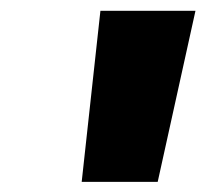

<svg xmlns="http://www.w3.org/2000/svg" viewBox="-20 -748 412 365"><path d="M135.3 -402.3 170.9 -727.5H351.6L279.8 -402.3Z"/></svg>

Font: Inter Black
Style: Italic
Weight: 900
Italic angle: -9.39999°
Designer: Rasmus Andersson
Foundry: rsms
Version: Version 4.000;git-a52131595